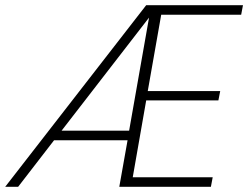

<svg xmlns="http://www.w3.org/2000/svg" viewBox="-59 -722 959 742"><path d="M11 0 150 -180H434L402 0H756L763 -37H454L506 -334H785L792 -370H512L564 -665H873L880 -702H506L-39 0ZM179 -217 517 -654 440 -217Z"/></svg>

Font: Momo Neue ExtLt
Style: Italic
Weight: 200
Italic angle: -10°
Designer: Ninad Kale (Devanagari), Jonny Pinhorn (Latin)
Foundry: Indian Type Foundry
Version: 4.004